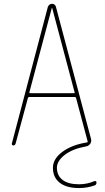

<svg xmlns="http://www.w3.org/2000/svg" viewBox="-20 -750 540 990"><path d="M131.8 -275.4Q129.9 -270.5 134.8 -269.5H361.3Q367.2 -269.5 364.3 -275.4L249 -709Q249 -710 248 -710Q247.1 -710 247.1 -709ZM47.9 0Q44.9 0 42.5 -2.9Q40 -5.9 41 -9.8L226.6 -713.9Q228.5 -720.7 234.9 -725.6Q241.2 -730.5 248.5 -730.5Q255.9 -730.5 261.7 -725.6Q267.6 -720.7 268.6 -713.9L449.2 -34.2Q452.1 -25.4 449.2 -16.6Q446.3 -7.8 439.5 -2Q432.6 3.9 423.8 4.9Q353.5 17.6 313.5 48.8Q273.4 80.1 273.4 115.2Q273.4 155.3 302.7 177.7Q332 200.2 387.7 200.2Q429.7 200.2 467.8 183.6Q471.7 182.6 474.6 184.6Q477.5 186.5 477.5 191.4Q477.5 203.1 467.8 206.1Q428.7 219.7 387.7 219.7Q323.2 219.7 288.1 192.4Q252.9 165 252.9 115.2Q252.9 69.3 301.3 33.2Q349.6 -2.9 427.7 -15.6Q433.6 -15.6 431.6 -22.5L372.1 -245.1Q371.1 -250 366.2 -250H129.9Q126 -250 124 -245.1L60.5 -9.8Q57.6 0 47.9 0Z"/></svg>

Font: Rounded-X Mgen+ 1m thin
Style: Regular
Weight: 100
Designer: [Source Han Sans]
Ryoko NISHIZUKA  (kana & ideographs); Paul D. Hunt (Latin, Greek & Cyrillic); Wenlong ZHANG  (bopomofo
Version: Version 1.059.20150602